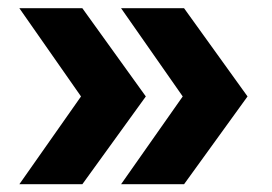

<svg xmlns="http://www.w3.org/2000/svg" viewBox="-20 -627 671 474"><path d="M180 -388.9 27.8 -606.7H183.3L340 -388.9L183.3 -172.2H27.8ZM431.1 -388.9 278.9 -606.7H434.4L591.1 -388.9L434.4 -172.2H278.9Z"/></svg>

Font: Paperlogy 8 ExtraBold
Style: Regular
Weight: 800
Designer: redesigned by Lee Juim, glyphs from Gmarket Sans & Montserrat
Foundry: PT&
Version: Version 1.001